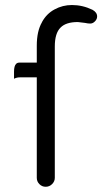

<svg xmlns="http://www.w3.org/2000/svg" viewBox="-20 -733 399 749"><path d="M158.2 -4.4Q172.9 -4.4 183.3 -14.9Q193.8 -25.4 193.8 -39.1V-551.8Q193.8 -603.5 216.3 -625.5Q237.3 -647 283.2 -647H283.7L312 -643.6Q322.8 -641.1 332 -641.1Q342.3 -641.1 350.6 -649.9Q358.9 -658.2 358.9 -668.9Q358.9 -684.6 340.8 -694.8Q302.2 -713.4 260.7 -713.4Q224.1 -713.4 192.9 -696.3Q161.6 -679.7 143.6 -646.5V-646Q123.5 -611.3 123.5 -554.7V-488.8H56.6Q47.4 -488.8 43 -483.9Q34.7 -476.1 34.7 -453.1V-425.8Q45.4 -431.2 56.6 -431.2H123.5V-39.1Q123.5 -24.9 133.8 -14.6Q144 -4.4 158.2 -4.4Z"/></svg>

Font: YuPearl-ExtraLight
Style: ExtraLight
Weight: 200
Designer: Max Yao
Foundry: Max-Everyday
Version: Version 1.011; ttfautohint (v1.8.3)